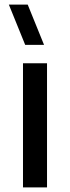

<svg xmlns="http://www.w3.org/2000/svg" viewBox="-20 -815 304 835"><path d="M89.5 -620 18.5 -795H100.5L171.5 -620ZM80 0V-540H184.5V0Z"/></svg>

Font: Vela Sans SemBd
Style: Regular
Weight: 600
Designer: Principal design: Mikhail Sharanda - project Manrope.
Design modification: Ravid Balaliev
Foundry: Mikhail Sharanda
Version: Version 1.001